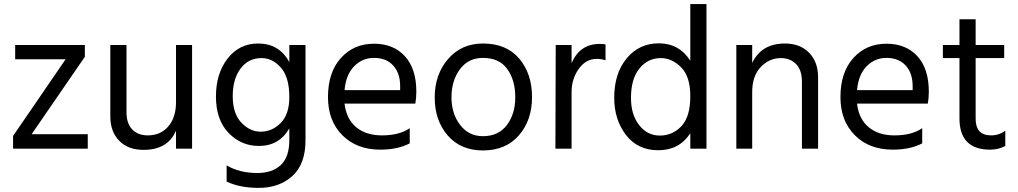

<svg xmlns="http://www.w3.org/2000/svg" viewBox="-20 -727 4978 939"><path d="M395 -506.8H54.2V-437H300.8L43.9 -62V0H409.2V-70.8H134.8L395 -449.2Z M840.8 -506.8V-228Q840.8 -152.8 803.2 -108.9Q765.6 -64.9 702.6 -64.9Q654.8 -64.9 626.7 -94Q598.6 -123 598.6 -178.2V-506.8H519.5V-158.2Q519.5 -83 563 -38.6Q606.4 5.9 681.6 5.9Q800.8 6.3 840.8 -87.9V0H919.4V-506.8Z M1255.4 -83Q1202.1 -83 1160.2 -127.4Q1118.2 -171.9 1118.2 -256.8Q1118.2 -339.8 1156.2 -391.4Q1194.3 -442.9 1259.3 -442.9Q1313 -442.9 1354 -396Q1395 -349.1 1395 -252Q1395 -168 1352.8 -125.5Q1310.5 -83 1255.4 -83ZM1395 -506.8V-422.9Q1346.2 -514.2 1242.2 -514.2Q1150.4 -514.2 1093.3 -440.9Q1036.1 -367.7 1036.1 -254.9Q1036.1 -141.1 1097.7 -77.1Q1159.2 -13.2 1246.1 -13.2Q1345.2 -13.2 1395 -99.1V-42Q1395 41 1353.3 80.1Q1311.5 119.1 1238.3 119.1Q1152.3 119.1 1088.4 82V161.1Q1153.3 191.9 1245.1 191.9Q1346.2 191.9 1410.2 133.5Q1474.1 75.2 1474.1 -41V-506.8Z M1937 -286.1H1665Q1671.9 -361.8 1711.9 -402.8Q1752 -443.8 1809.1 -443.8Q1869.1 -443.8 1903.1 -406.5Q1937 -369.1 1937 -306.2ZM1983.9 -100.1Q1933.1 -64.9 1848.1 -64.9Q1770 -64.9 1721.9 -105Q1673.8 -145 1665 -220.2H2011.2Q2016.1 -246.6 2016.1 -278.8Q2016.1 -391.1 1960.2 -452.1Q1904.3 -513.2 1809.1 -513.2Q1710 -513.2 1647 -443.1Q1584 -373 1584 -252Q1584 -136.2 1654.3 -65.7Q1724.6 4.9 1839.8 4.9Q1924.8 4.9 1983.9 -25.9Z M2341.8 8.8Q2453.6 8.8 2517.8 -65.2Q2582 -139.2 2582 -252Q2582 -366.2 2519.5 -440.2Q2457 -514.2 2341.8 -514.2Q2236.8 -514.2 2171.4 -438.5Q2106 -362.8 2106 -250Q2106 -138.2 2169.4 -64.7Q2232.9 8.8 2341.8 8.8ZM2341.8 -443.8Q2421.9 -443.8 2460.9 -389.4Q2500 -335 2500 -251Q2500 -169.9 2459 -115.5Q2418 -61 2341.8 -61Q2272 -61 2230 -116.5Q2188 -171.9 2188 -251Q2188 -332 2229 -387.9Q2270 -443.8 2341.8 -443.8Z M2775.4 -506.8H2697.8L2696.3 0H2775.4V-276.9Q2775.4 -340.8 2810.3 -389.9Q2845.2 -439 2898.4 -439Q2920.4 -439 2941.4 -432.1V-509.8Q2931.6 -512.2 2913.6 -512.2Q2815.4 -512.2 2775.4 -418Z M3207 -64Q3146 -64 3106 -115Q3065.9 -166 3065.9 -248Q3065.9 -341.8 3107.4 -392.3Q3148.9 -442.9 3211.9 -442.9Q3266.1 -442.9 3311 -397.9Q3356 -353 3356 -256.8Q3356 -155.8 3312.5 -109.9Q3269 -64 3207 -64ZM3356 -707V-430.2Q3301.3 -515.1 3202.1 -515.1Q3106 -515.1 3044.9 -441.7Q2983.9 -368.2 2983.9 -249Q2983.9 -142.1 3041.3 -67.1Q3098.6 7.8 3199.7 7.8Q3301.8 7.8 3356 -75.2V0H3435.1V-707Z M3658.7 -506.8H3581.1V0H3658.7V-276.9Q3658.7 -355 3700.2 -398.9Q3741.7 -442.9 3798.8 -442.9Q3844.7 -442.9 3873.3 -413.6Q3901.9 -384.3 3901.9 -328.1V0H3981V-349.1Q3981 -423.8 3937 -469Q3893.1 -514.2 3818.8 -514.2Q3703.6 -514.2 3658.7 -418.9Z M4443.4 -286.1H4171.4Q4178.2 -361.8 4218.3 -402.8Q4258.3 -443.8 4315.4 -443.8Q4375.5 -443.8 4409.4 -406.5Q4443.4 -369.1 4443.4 -306.2ZM4490.2 -100.1Q4439.5 -64.9 4354.5 -64.9Q4276.4 -64.9 4228.3 -105Q4180.2 -145 4171.4 -220.2H4517.6Q4522.5 -246.6 4522.5 -278.8Q4522.5 -391.1 4466.6 -452.1Q4410.6 -513.2 4315.4 -513.2Q4216.3 -513.2 4153.3 -443.1Q4090.3 -373 4090.3 -252Q4090.3 -136.2 4160.6 -65.7Q4231 4.9 4346.2 4.9Q4431.2 4.9 4490.2 -25.9Z M4751.5 -442.9H4891.1V-506.8H4751.5V-632.8H4672.4V-506.8H4591.3V-442.9H4672.4V-147.9Q4672.4 4.9 4822.3 4.9Q4863.3 4.9 4896.5 -13.2V-87.9Q4866.2 -64.9 4827.1 -64.9Q4751.5 -64.9 4751.5 -146Z"/></svg>

Font: FAU Chimera
Style: Regular
Weight: 400
Version: Version 1.002;hotconv 1.0.117;makeotfexe 2.5.65602